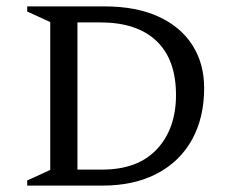

<svg xmlns="http://www.w3.org/2000/svg" viewBox="-20 -580 728 600"><path d="M65 0V-16L137 -49V-511L65 -544V-560H306Q406 -560 475.5 -528Q545 -496 581.5 -438.5Q618 -381 618 -305Q618 -212 580 -143.5Q542 -75 470.5 -37.5Q399 0 300 0ZM293 -510H222V-50H299Q411 -50 470.5 -114Q530 -178 530 -283Q530 -394 469 -452Q408 -510 293 -510Z"/></svg>

Font: Spectral SC
Style: Regular
Weight: 400
Designer: Jean-Baptiste Levee
Foundry: Production Type
Version: Version 2.001